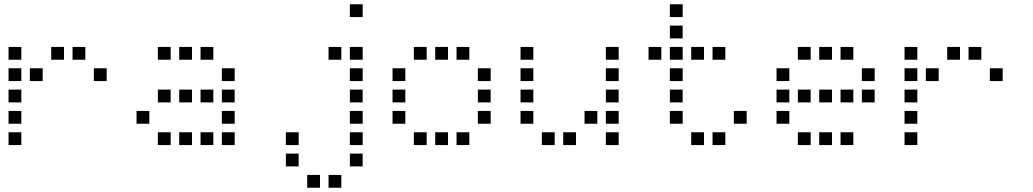

<svg xmlns="http://www.w3.org/2000/svg" viewBox="-20 -700 4840 900"><path d="M21 -480Q20 -480 20 -480Q20 -480 20 -479V-421Q20 -420 20 -420Q20 -420 21 -420H79Q80 -420 80 -420Q80 -420 80 -421V-479Q80 -480 80 -480Q80 -480 79 -480ZM221 -480Q220 -480 220 -480Q220 -480 220 -479V-421Q220 -420 220 -420Q220 -420 221 -420H279Q280 -420 280 -420Q280 -420 280 -421V-479Q280 -480 280 -480Q280 -480 279 -480ZM321 -480Q320 -480 320 -480Q320 -480 320 -479V-421Q320 -420 320 -420Q320 -420 321 -420H379Q380 -420 380 -420Q380 -420 380 -421V-479Q380 -480 380 -480Q380 -480 379 -480ZM21 -380Q20 -380 20 -380Q20 -380 20 -379V-321Q20 -320 20 -320Q20 -320 21 -320H79Q80 -320 80 -320Q80 -320 80 -321V-379Q80 -380 80 -380Q80 -380 79 -380ZM121 -380Q120 -380 120 -380Q120 -380 120 -379V-321Q120 -320 120 -320Q120 -320 121 -320H179Q180 -320 180 -320Q180 -320 180 -321V-379Q180 -380 180 -380Q180 -380 179 -380ZM421 -380Q420 -380 420 -380Q420 -380 420 -379V-321Q420 -320 420 -320Q420 -320 421 -320H479Q480 -320 480 -320Q480 -320 480 -321V-379Q480 -380 480 -380Q480 -380 479 -380ZM21 -280Q20 -280 20 -280Q20 -280 20 -279V-221Q20 -220 20 -220Q20 -220 21 -220H79Q80 -220 80 -220Q80 -220 80 -221V-279Q80 -280 80 -280Q80 -280 79 -280ZM21 -180Q20 -180 20 -180Q20 -180 20 -179V-121Q20 -120 20 -120Q20 -120 21 -120H79Q80 -120 80 -120Q80 -120 80 -121V-179Q80 -180 80 -180Q80 -180 79 -180ZM21 -80Q20 -80 20 -80Q20 -80 20 -79V-21Q20 -20 20 -20Q20 -20 21 -20H79Q80 -20 80 -20Q80 -20 80 -21V-79Q80 -80 80 -80Q80 -80 79 -80Z M721 -480Q720 -480 720 -480Q720 -480 720 -479V-421Q720 -420 720 -420Q720 -420 721 -420H779Q780 -420 780 -420Q780 -420 780 -421V-479Q780 -480 780 -480Q780 -480 779 -480ZM821 -480Q820 -480 820 -480Q820 -480 820 -479V-421Q820 -420 820 -420Q820 -420 821 -420H879Q880 -420 880 -420Q880 -420 880 -421V-479Q880 -480 880 -480Q880 -480 879 -480ZM921 -480Q920 -480 920 -480Q920 -480 920 -479V-421Q920 -420 920 -420Q920 -420 921 -420H979Q980 -420 980 -420Q980 -420 980 -421V-479Q980 -480 980 -480Q980 -480 979 -480ZM1021 -380Q1020 -380 1020 -380Q1020 -380 1020 -379V-321Q1020 -320 1020 -320Q1020 -320 1021 -320H1079Q1080 -320 1080 -320Q1080 -320 1080 -321V-379Q1080 -380 1080 -380Q1080 -380 1079 -380ZM721 -280Q720 -280 720 -280Q720 -280 720 -279V-221Q720 -220 720 -220Q720 -220 721 -220H779Q780 -220 780 -220Q780 -220 780 -221V-279Q780 -280 780 -280Q780 -280 779 -280ZM821 -280Q820 -280 820 -280Q820 -280 820 -279V-221Q820 -220 820 -220Q820 -220 821 -220H879Q880 -220 880 -220Q880 -220 880 -221V-279Q880 -280 880 -280Q880 -280 879 -280ZM921 -280Q920 -280 920 -280Q920 -280 920 -279V-221Q920 -220 920 -220Q920 -220 921 -220H979Q980 -220 980 -220Q980 -220 980 -221V-279Q980 -280 980 -280Q980 -280 979 -280ZM1021 -280Q1020 -280 1020 -280Q1020 -280 1020 -279V-221Q1020 -220 1020 -220Q1020 -220 1021 -220H1079Q1080 -220 1080 -220Q1080 -220 1080 -221V-279Q1080 -280 1080 -280Q1080 -280 1079 -280ZM621 -180Q620 -180 620 -180Q620 -180 620 -179V-121Q620 -120 620 -120Q620 -120 621 -120H679Q680 -120 680 -120Q680 -120 680 -121V-179Q680 -180 680 -180Q680 -180 679 -180ZM1021 -180Q1020 -180 1020 -180Q1020 -180 1020 -179V-121Q1020 -120 1020 -120Q1020 -120 1021 -120H1079Q1080 -120 1080 -120Q1080 -120 1080 -121V-179Q1080 -180 1080 -180Q1080 -180 1079 -180ZM721 -80Q720 -80 720 -80Q720 -80 720 -79V-21Q720 -20 720 -20Q720 -20 721 -20H779Q780 -20 780 -20Q780 -20 780 -21V-79Q780 -80 780 -80Q780 -80 779 -80ZM821 -80Q820 -80 820 -80Q820 -80 820 -79V-21Q820 -20 820 -20Q820 -20 821 -20H879Q880 -20 880 -20Q880 -20 880 -21V-79Q880 -80 880 -80Q880 -80 879 -80ZM921 -80Q920 -80 920 -80Q920 -80 920 -79V-21Q920 -20 920 -20Q920 -20 921 -20H979Q980 -20 980 -20Q980 -20 980 -21V-79Q980 -80 980 -80Q980 -80 979 -80ZM1021 -80Q1020 -80 1020 -80Q1020 -80 1020 -79V-21Q1020 -20 1020 -20Q1020 -20 1021 -20H1079Q1080 -20 1080 -20Q1080 -20 1080 -21V-79Q1080 -80 1080 -80Q1080 -80 1079 -80Z M1621 -680Q1620 -680 1620 -680Q1620 -680 1620 -679V-621Q1620 -620 1620 -620Q1620 -620 1621 -620H1679Q1680 -620 1680 -620Q1680 -620 1680 -621V-679Q1680 -680 1680 -680Q1680 -680 1679 -680ZM1521 -480Q1520 -480 1520 -480Q1520 -480 1520 -479V-421Q1520 -420 1520 -420Q1520 -420 1521 -420H1579Q1580 -420 1580 -420Q1580 -420 1580 -421V-479Q1580 -480 1580 -480Q1580 -480 1579 -480ZM1621 -480Q1620 -480 1620 -480Q1620 -480 1620 -479V-421Q1620 -420 1620 -420Q1620 -420 1621 -420H1679Q1680 -420 1680 -420Q1680 -420 1680 -421V-479Q1680 -480 1680 -480Q1680 -480 1679 -480ZM1621 -380Q1620 -380 1620 -380Q1620 -380 1620 -379V-321Q1620 -320 1620 -320Q1620 -320 1621 -320H1679Q1680 -320 1680 -320Q1680 -320 1680 -321V-379Q1680 -380 1680 -380Q1680 -380 1679 -380ZM1621 -280Q1620 -280 1620 -280Q1620 -280 1620 -279V-221Q1620 -220 1620 -220Q1620 -220 1621 -220H1679Q1680 -220 1680 -220Q1680 -220 1680 -221V-279Q1680 -280 1680 -280Q1680 -280 1679 -280ZM1621 -180Q1620 -180 1620 -180Q1620 -180 1620 -179V-121Q1620 -120 1620 -120Q1620 -120 1621 -120H1679Q1680 -120 1680 -120Q1680 -120 1680 -121V-179Q1680 -180 1680 -180Q1680 -180 1679 -180ZM1321 -80Q1320 -80 1320 -80Q1320 -80 1320 -79V-21Q1320 -20 1320 -20Q1320 -20 1321 -20H1379Q1380 -20 1380 -20Q1380 -20 1380 -21V-79Q1380 -80 1380 -80Q1380 -80 1379 -80ZM1621 -80Q1620 -80 1620 -80Q1620 -80 1620 -79V-21Q1620 -20 1620 -20Q1620 -20 1621 -20H1679Q1680 -20 1680 -20Q1680 -20 1680 -21V-79Q1680 -80 1680 -80Q1680 -80 1679 -80ZM1321 20Q1320 20 1320 20Q1320 20 1320 21V79Q1320 80 1320 80Q1320 80 1321 80H1379Q1380 80 1380 80Q1380 80 1380 79V21Q1380 20 1380 20Q1380 20 1379 20ZM1621 20Q1620 20 1620 20Q1620 20 1620 21V79Q1620 80 1620 80Q1620 80 1621 80H1679Q1680 80 1680 80Q1680 80 1680 79V21Q1680 20 1680 20Q1680 20 1679 20ZM1421 120Q1420 120 1420 120Q1420 120 1420 121V179Q1420 180 1420 180Q1420 180 1421 180H1479Q1480 180 1480 180Q1480 180 1480 179V121Q1480 120 1480 120Q1480 120 1479 120ZM1521 120Q1520 120 1520 120Q1520 120 1520 121V179Q1520 180 1520 180Q1520 180 1521 180H1579Q1580 180 1580 180Q1580 180 1580 179V121Q1580 120 1580 120Q1580 120 1579 120Z M1921 -480Q1920 -480 1920 -480Q1920 -480 1920 -479V-421Q1920 -420 1920 -420Q1920 -420 1921 -420H1979Q1980 -420 1980 -420Q1980 -420 1980 -421V-479Q1980 -480 1980 -480Q1980 -480 1979 -480ZM2021 -480Q2020 -480 2020 -480Q2020 -480 2020 -479V-421Q2020 -420 2020 -420Q2020 -420 2021 -420H2079Q2080 -420 2080 -420Q2080 -420 2080 -421V-479Q2080 -480 2080 -480Q2080 -480 2079 -480ZM2121 -480Q2120 -480 2120 -480Q2120 -480 2120 -479V-421Q2120 -420 2120 -420Q2120 -420 2121 -420H2179Q2180 -420 2180 -420Q2180 -420 2180 -421V-479Q2180 -480 2180 -480Q2180 -480 2179 -480ZM1821 -380Q1820 -380 1820 -380Q1820 -380 1820 -379V-321Q1820 -320 1820 -320Q1820 -320 1821 -320H1879Q1880 -320 1880 -320Q1880 -320 1880 -321V-379Q1880 -380 1880 -380Q1880 -380 1879 -380ZM2221 -380Q2220 -380 2220 -380Q2220 -380 2220 -379V-321Q2220 -320 2220 -320Q2220 -320 2221 -320H2279Q2280 -320 2280 -320Q2280 -320 2280 -321V-379Q2280 -380 2280 -380Q2280 -380 2279 -380ZM1821 -280Q1820 -280 1820 -280Q1820 -280 1820 -279V-221Q1820 -220 1820 -220Q1820 -220 1821 -220H1879Q1880 -220 1880 -220Q1880 -220 1880 -221V-279Q1880 -280 1880 -280Q1880 -280 1879 -280ZM2221 -280Q2220 -280 2220 -280Q2220 -280 2220 -279V-221Q2220 -220 2220 -220Q2220 -220 2221 -220H2279Q2280 -220 2280 -220Q2280 -220 2280 -221V-279Q2280 -280 2280 -280Q2280 -280 2279 -280ZM1821 -180Q1820 -180 1820 -180Q1820 -180 1820 -179V-121Q1820 -120 1820 -120Q1820 -120 1821 -120H1879Q1880 -120 1880 -120Q1880 -120 1880 -121V-179Q1880 -180 1880 -180Q1880 -180 1879 -180ZM2221 -180Q2220 -180 2220 -180Q2220 -180 2220 -179V-121Q2220 -120 2220 -120Q2220 -120 2221 -120H2279Q2280 -120 2280 -120Q2280 -120 2280 -121V-179Q2280 -180 2280 -180Q2280 -180 2279 -180ZM1921 -80Q1920 -80 1920 -80Q1920 -80 1920 -79V-21Q1920 -20 1920 -20Q1920 -20 1921 -20H1979Q1980 -20 1980 -20Q1980 -20 1980 -21V-79Q1980 -80 1980 -80Q1980 -80 1979 -80ZM2021 -80Q2020 -80 2020 -80Q2020 -80 2020 -79V-21Q2020 -20 2020 -20Q2020 -20 2021 -20H2079Q2080 -20 2080 -20Q2080 -20 2080 -21V-79Q2080 -80 2080 -80Q2080 -80 2079 -80ZM2121 -80Q2120 -80 2120 -80Q2120 -80 2120 -79V-21Q2120 -20 2120 -20Q2120 -20 2121 -20H2179Q2180 -20 2180 -20Q2180 -20 2180 -21V-79Q2180 -80 2180 -80Q2180 -80 2179 -80Z M2421 -480Q2420 -480 2420 -480Q2420 -480 2420 -479V-421Q2420 -420 2420 -420Q2420 -420 2421 -420H2479Q2480 -420 2480 -420Q2480 -420 2480 -421V-479Q2480 -480 2480 -480Q2480 -480 2479 -480ZM2821 -480Q2820 -480 2820 -480Q2820 -480 2820 -479V-421Q2820 -420 2820 -420Q2820 -420 2821 -420H2879Q2880 -420 2880 -420Q2880 -420 2880 -421V-479Q2880 -480 2880 -480Q2880 -480 2879 -480ZM2421 -380Q2420 -380 2420 -380Q2420 -380 2420 -379V-321Q2420 -320 2420 -320Q2420 -320 2421 -320H2479Q2480 -320 2480 -320Q2480 -320 2480 -321V-379Q2480 -380 2480 -380Q2480 -380 2479 -380ZM2821 -380Q2820 -380 2820 -380Q2820 -380 2820 -379V-321Q2820 -320 2820 -320Q2820 -320 2821 -320H2879Q2880 -320 2880 -320Q2880 -320 2880 -321V-379Q2880 -380 2880 -380Q2880 -380 2879 -380ZM2421 -280Q2420 -280 2420 -280Q2420 -280 2420 -279V-221Q2420 -220 2420 -220Q2420 -220 2421 -220H2479Q2480 -220 2480 -220Q2480 -220 2480 -221V-279Q2480 -280 2480 -280Q2480 -280 2479 -280ZM2821 -280Q2820 -280 2820 -280Q2820 -280 2820 -279V-221Q2820 -220 2820 -220Q2820 -220 2821 -220H2879Q2880 -220 2880 -220Q2880 -220 2880 -221V-279Q2880 -280 2880 -280Q2880 -280 2879 -280ZM2421 -180Q2420 -180 2420 -180Q2420 -180 2420 -179V-121Q2420 -120 2420 -120Q2420 -120 2421 -120H2479Q2480 -120 2480 -120Q2480 -120 2480 -121V-179Q2480 -180 2480 -180Q2480 -180 2479 -180ZM2721 -180Q2720 -180 2720 -180Q2720 -180 2720 -179V-121Q2720 -120 2720 -120Q2720 -120 2721 -120H2779Q2780 -120 2780 -120Q2780 -120 2780 -121V-179Q2780 -180 2780 -180Q2780 -180 2779 -180ZM2821 -180Q2820 -180 2820 -180Q2820 -180 2820 -179V-121Q2820 -120 2820 -120Q2820 -120 2821 -120H2879Q2880 -120 2880 -120Q2880 -120 2880 -121V-179Q2880 -180 2880 -180Q2880 -180 2879 -180ZM2521 -80Q2520 -80 2520 -80Q2520 -80 2520 -79V-21Q2520 -20 2520 -20Q2520 -20 2521 -20H2579Q2580 -20 2580 -20Q2580 -20 2580 -21V-79Q2580 -80 2580 -80Q2580 -80 2579 -80ZM2621 -80Q2620 -80 2620 -80Q2620 -80 2620 -79V-21Q2620 -20 2620 -20Q2620 -20 2621 -20H2679Q2680 -20 2680 -20Q2680 -20 2680 -21V-79Q2680 -80 2680 -80Q2680 -80 2679 -80ZM2821 -80Q2820 -80 2820 -80Q2820 -80 2820 -79V-21Q2820 -20 2820 -20Q2820 -20 2821 -20H2879Q2880 -20 2880 -20Q2880 -20 2880 -21V-79Q2880 -80 2880 -80Q2880 -80 2879 -80Z M3121 -680Q3120 -680 3120 -680Q3120 -680 3120 -679V-621Q3120 -620 3120 -620Q3120 -620 3121 -620H3179Q3180 -620 3180 -620Q3180 -620 3180 -621V-679Q3180 -680 3180 -680Q3180 -680 3179 -680ZM3121 -580Q3120 -580 3120 -580Q3120 -580 3120 -579V-521Q3120 -520 3120 -520Q3120 -520 3121 -520H3179Q3180 -520 3180 -520Q3180 -520 3180 -521V-579Q3180 -580 3180 -580Q3180 -580 3179 -580ZM3021 -480Q3020 -480 3020 -480Q3020 -480 3020 -479V-421Q3020 -420 3020 -420Q3020 -420 3021 -420H3079Q3080 -420 3080 -420Q3080 -420 3080 -421V-479Q3080 -480 3080 -480Q3080 -480 3079 -480ZM3121 -480Q3120 -480 3120 -480Q3120 -480 3120 -479V-421Q3120 -420 3120 -420Q3120 -420 3121 -420H3179Q3180 -420 3180 -420Q3180 -420 3180 -421V-479Q3180 -480 3180 -480Q3180 -480 3179 -480ZM3221 -480Q3220 -480 3220 -480Q3220 -480 3220 -479V-421Q3220 -420 3220 -420Q3220 -420 3221 -420H3279Q3280 -420 3280 -420Q3280 -420 3280 -421V-479Q3280 -480 3280 -480Q3280 -480 3279 -480ZM3321 -480Q3320 -480 3320 -480Q3320 -480 3320 -479V-421Q3320 -420 3320 -420Q3320 -420 3321 -420H3379Q3380 -420 3380 -420Q3380 -420 3380 -421V-479Q3380 -480 3380 -480Q3380 -480 3379 -480ZM3121 -380Q3120 -380 3120 -380Q3120 -380 3120 -379V-321Q3120 -320 3120 -320Q3120 -320 3121 -320H3179Q3180 -320 3180 -320Q3180 -320 3180 -321V-379Q3180 -380 3180 -380Q3180 -380 3179 -380ZM3121 -280Q3120 -280 3120 -280Q3120 -280 3120 -279V-221Q3120 -220 3120 -220Q3120 -220 3121 -220H3179Q3180 -220 3180 -220Q3180 -220 3180 -221V-279Q3180 -280 3180 -280Q3180 -280 3179 -280ZM3121 -180Q3120 -180 3120 -180Q3120 -180 3120 -179V-121Q3120 -120 3120 -120Q3120 -120 3121 -120H3179Q3180 -120 3180 -120Q3180 -120 3180 -121V-179Q3180 -180 3180 -180Q3180 -180 3179 -180ZM3421 -180Q3420 -180 3420 -180Q3420 -180 3420 -179V-121Q3420 -120 3420 -120Q3420 -120 3421 -120H3479Q3480 -120 3480 -120Q3480 -120 3480 -121V-179Q3480 -180 3480 -180Q3480 -180 3479 -180ZM3221 -80Q3220 -80 3220 -80Q3220 -80 3220 -79V-21Q3220 -20 3220 -20Q3220 -20 3221 -20H3279Q3280 -20 3280 -20Q3280 -20 3280 -21V-79Q3280 -80 3280 -80Q3280 -80 3279 -80ZM3321 -80Q3320 -80 3320 -80Q3320 -80 3320 -79V-21Q3320 -20 3320 -20Q3320 -20 3321 -20H3379Q3380 -20 3380 -20Q3380 -20 3380 -21V-79Q3380 -80 3380 -80Q3380 -80 3379 -80Z M3721 -480Q3720 -480 3720 -480Q3720 -480 3720 -479V-421Q3720 -420 3720 -420Q3720 -420 3721 -420H3779Q3780 -420 3780 -420Q3780 -420 3780 -421V-479Q3780 -480 3780 -480Q3780 -480 3779 -480ZM3821 -480Q3820 -480 3820 -480Q3820 -480 3820 -479V-421Q3820 -420 3820 -420Q3820 -420 3821 -420H3879Q3880 -420 3880 -420Q3880 -420 3880 -421V-479Q3880 -480 3880 -480Q3880 -480 3879 -480ZM3921 -480Q3920 -480 3920 -480Q3920 -480 3920 -479V-421Q3920 -420 3920 -420Q3920 -420 3921 -420H3979Q3980 -420 3980 -420Q3980 -420 3980 -421V-479Q3980 -480 3980 -480Q3980 -480 3979 -480ZM3621 -380Q3620 -380 3620 -380Q3620 -380 3620 -379V-321Q3620 -320 3620 -320Q3620 -320 3621 -320H3679Q3680 -320 3680 -320Q3680 -320 3680 -321V-379Q3680 -380 3680 -380Q3680 -380 3679 -380ZM4021 -380Q4020 -380 4020 -380Q4020 -380 4020 -379V-321Q4020 -320 4020 -320Q4020 -320 4021 -320H4079Q4080 -320 4080 -320Q4080 -320 4080 -321V-379Q4080 -380 4080 -380Q4080 -380 4079 -380ZM3621 -280Q3620 -280 3620 -280Q3620 -280 3620 -279V-221Q3620 -220 3620 -220Q3620 -220 3621 -220H3679Q3680 -220 3680 -220Q3680 -220 3680 -221V-279Q3680 -280 3680 -280Q3680 -280 3679 -280ZM3721 -280Q3720 -280 3720 -280Q3720 -280 3720 -279V-221Q3720 -220 3720 -220Q3720 -220 3721 -220H3779Q3780 -220 3780 -220Q3780 -220 3780 -221V-279Q3780 -280 3780 -280Q3780 -280 3779 -280ZM3821 -280Q3820 -280 3820 -280Q3820 -280 3820 -279V-221Q3820 -220 3820 -220Q3820 -220 3821 -220H3879Q3880 -220 3880 -220Q3880 -220 3880 -221V-279Q3880 -280 3880 -280Q3880 -280 3879 -280ZM3921 -280Q3920 -280 3920 -280Q3920 -280 3920 -279V-221Q3920 -220 3920 -220Q3920 -220 3921 -220H3979Q3980 -220 3980 -220Q3980 -220 3980 -221V-279Q3980 -280 3980 -280Q3980 -280 3979 -280ZM4021 -280Q4020 -280 4020 -280Q4020 -280 4020 -279V-221Q4020 -220 4020 -220Q4020 -220 4021 -220H4079Q4080 -220 4080 -220Q4080 -220 4080 -221V-279Q4080 -280 4080 -280Q4080 -280 4079 -280ZM3621 -180Q3620 -180 3620 -180Q3620 -180 3620 -179V-121Q3620 -120 3620 -120Q3620 -120 3621 -120H3679Q3680 -120 3680 -120Q3680 -120 3680 -121V-179Q3680 -180 3680 -180Q3680 -180 3679 -180ZM3721 -80Q3720 -80 3720 -80Q3720 -80 3720 -79V-21Q3720 -20 3720 -20Q3720 -20 3721 -20H3779Q3780 -20 3780 -20Q3780 -20 3780 -21V-79Q3780 -80 3780 -80Q3780 -80 3779 -80ZM3821 -80Q3820 -80 3820 -80Q3820 -80 3820 -79V-21Q3820 -20 3820 -20Q3820 -20 3821 -20H3879Q3880 -20 3880 -20Q3880 -20 3880 -21V-79Q3880 -80 3880 -80Q3880 -80 3879 -80ZM3921 -80Q3920 -80 3920 -80Q3920 -80 3920 -79V-21Q3920 -20 3920 -20Q3920 -20 3921 -20H3979Q3980 -20 3980 -20Q3980 -20 3980 -21V-79Q3980 -80 3980 -80Q3980 -80 3979 -80Z M4221 -480Q4220 -480 4220 -480Q4220 -480 4220 -479V-421Q4220 -420 4220 -420Q4220 -420 4221 -420H4279Q4280 -420 4280 -420Q4280 -420 4280 -421V-479Q4280 -480 4280 -480Q4280 -480 4279 -480ZM4421 -480Q4420 -480 4420 -480Q4420 -480 4420 -479V-421Q4420 -420 4420 -420Q4420 -420 4421 -420H4479Q4480 -420 4480 -420Q4480 -420 4480 -421V-479Q4480 -480 4480 -480Q4480 -480 4479 -480ZM4521 -480Q4520 -480 4520 -480Q4520 -480 4520 -479V-421Q4520 -420 4520 -420Q4520 -420 4521 -420H4579Q4580 -420 4580 -420Q4580 -420 4580 -421V-479Q4580 -480 4580 -480Q4580 -480 4579 -480ZM4221 -380Q4220 -380 4220 -380Q4220 -380 4220 -379V-321Q4220 -320 4220 -320Q4220 -320 4221 -320H4279Q4280 -320 4280 -320Q4280 -320 4280 -321V-379Q4280 -380 4280 -380Q4280 -380 4279 -380ZM4321 -380Q4320 -380 4320 -380Q4320 -380 4320 -379V-321Q4320 -320 4320 -320Q4320 -320 4321 -320H4379Q4380 -320 4380 -320Q4380 -320 4380 -321V-379Q4380 -380 4380 -380Q4380 -380 4379 -380ZM4621 -380Q4620 -380 4620 -380Q4620 -380 4620 -379V-321Q4620 -320 4620 -320Q4620 -320 4621 -320H4679Q4680 -320 4680 -320Q4680 -320 4680 -321V-379Q4680 -380 4680 -380Q4680 -380 4679 -380ZM4221 -280Q4220 -280 4220 -280Q4220 -280 4220 -279V-221Q4220 -220 4220 -220Q4220 -220 4221 -220H4279Q4280 -220 4280 -220Q4280 -220 4280 -221V-279Q4280 -280 4280 -280Q4280 -280 4279 -280ZM4221 -180Q4220 -180 4220 -180Q4220 -180 4220 -179V-121Q4220 -120 4220 -120Q4220 -120 4221 -120H4279Q4280 -120 4280 -120Q4280 -120 4280 -121V-179Q4280 -180 4280 -180Q4280 -180 4279 -180ZM4221 -80Q4220 -80 4220 -80Q4220 -80 4220 -79V-21Q4220 -20 4220 -20Q4220 -20 4221 -20H4279Q4280 -20 4280 -20Q4280 -20 4280 -21V-79Q4280 -80 4280 -80Q4280 -80 4279 -80Z"/></svg>

Font: Doto Black Medium
Style: Regular
Weight: 500
Monospace: yes
Version: Version 1.000